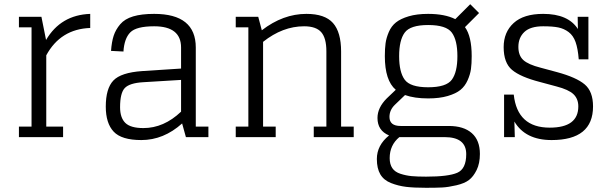

<svg xmlns="http://www.w3.org/2000/svg" viewBox="-20 -652 2910 913"><path d="M177 -572H130H70V-522H130V-50H70V0H280V-50H200V-389Q268 -514 409 -519V-586Q269 -581 199 -462Z M864 0H971V-50H911V-426Q911 -586 713 -586Q653 -586 613 -574Q573 -562 551.5 -536.5Q530 -511 520.5 -482Q511 -453 508 -410L567 -407Q571 -469 599.5 -498Q628 -527 713 -527Q841 -527 841 -426V-326L656 -314Q555 -307 519 -269Q483 -231 483 -145Q483 -66 520.5 -26Q558 14 652 14Q758 14 846 -65ZM662 -43Q601 -43 576 -67.5Q551 -92 551 -142Q551 -210 573.5 -233.5Q596 -257 660 -261L841 -272V-121Q759 -43 662 -43Z M1101 -522H1161V-50H1101V0H1291V-50H1231V-453Q1324 -527 1426 -527Q1483 -527 1507.5 -499Q1532 -471 1532 -408V-50H1472V0H1662V-50H1602V-407Q1602 -499 1563.5 -542.5Q1525 -586 1437 -586Q1326 -586 1225 -508L1208 -572H1101Z M2016 -184Q2070 -184 2109 -195.5Q2148 -207 2169.5 -224.5Q2191 -242 2203.5 -270Q2216 -298 2219.5 -323.5Q2223 -349 2223 -385Q2223 -479 2191 -523L2258 -590L2216 -632L2145 -561Q2095 -586 2016 -586Q1962 -586 1923.5 -574.5Q1885 -563 1863 -545.5Q1841 -528 1829 -500Q1817 -472 1813.5 -446.5Q1810 -421 1810 -385Q1810 -269 1862 -225L1819 -184Q1775 -140 1775 -91Q1775 -31 1830 -8Q1772 39 1772 104Q1772 149 1788.5 177Q1805 205 1839.5 218.5Q1874 232 1911 236.5Q1948 241 2006 241Q2054 241 2083 239.5Q2112 238 2150.5 229Q2189 220 2210 204Q2231 188 2246.5 156.5Q2262 125 2262 80Q2262 15 2223.5 -19Q2185 -53 2114 -53H1885Q1832 -53 1832 -96Q1832 -129 1858 -154L1906 -200Q1951 -184 2016 -184ZM2016 -237Q1931 -237 1904.5 -273Q1878 -309 1878 -385Q1878 -461 1904.5 -497Q1931 -533 2016 -533Q2102 -533 2128.5 -497Q2155 -461 2155 -385Q2155 -309 2128.5 -273Q2102 -237 2016 -237ZM2006 188Q1964 188 1937.5 185.5Q1911 183 1884.5 174.5Q1858 166 1845.5 147.5Q1833 129 1833 100Q1833 38 1879 0H2094Q2197 0 2197 81Q2197 151 2154.5 169.5Q2112 188 2006 188Z M2727 -572 2728 -514Q2682 -586 2563 -586Q2470 -586 2422.5 -542.5Q2375 -499 2375 -428Q2375 -353 2415 -319.5Q2455 -286 2548 -262L2626 -241Q2684 -226 2707 -204Q2730 -182 2730 -146Q2730 -45 2594 -45Q2440 -45 2423 -202H2377V0H2428L2426 -74Q2478 14 2603 14Q2800 14 2800 -146Q2800 -217 2760.5 -250.5Q2721 -284 2629 -309L2551 -330Q2492 -345 2468.5 -366.5Q2445 -388 2445 -429Q2445 -473 2473.5 -500Q2502 -527 2563 -527Q2608 -527 2635 -521.5Q2662 -516 2684 -499.5Q2706 -483 2717 -452Q2728 -421 2732 -370H2778V-572Z"/></svg>

Font: Glegoo
Style: Regular
Weight: 400
Version: Version 2.0.1; ttfautohint (v0.9) -r 48 -G 60